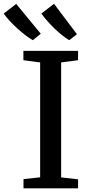

<svg xmlns="http://www.w3.org/2000/svg" viewBox="-88 -1018 480 1038"><path d="M129 -59.5V-680.5L38.5 -692.5V-743H334V-692.5L242.5 -680.5V-59L334 -48.5V0H39V-49.5ZM89 -801Q71.5 -811 50 -827.2Q28.5 -843.5 6.5 -863.5Q-15.5 -883.5 -35 -904.5Q-54.5 -925.5 -68 -944.5L-0.5 -997L132.5 -835.5L90 -801ZM285.5 -801Q262 -815 234 -839Q206 -863 180 -891Q154 -919 135.5 -944.5L204 -997.5L328 -833L286.5 -801Z"/></svg>

Font: Merriweather 24pt Medium
Style: Regular
Weight: 500
Designer: Eben Sorkin
Foundry: Eben Sorkin
Version: Version 2.100